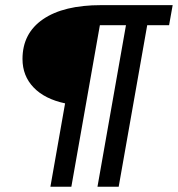

<svg xmlns="http://www.w3.org/2000/svg" viewBox="-20 -713 679 733"><path d="M352.1 0 460.9 -616.7H361.3L252.4 0H172.4L228.5 -318.4Q150.4 -335 108.2 -379.2Q65.9 -423.3 65.9 -487.8Q65.9 -585.9 144.3 -639.6Q222.7 -693.4 366.2 -693.4H639.2L625.5 -616.7H542L433.1 0Z"/></svg>

Font: Cascadia Code NF SemiLight
Style: Italic
Weight: 350
Italic angle: -10°
Monospace: yes
Designer: Aaron Bell
Foundry: Saja Typeworks
Version: Version 2404.023; ttfautohint (v1.8.4)